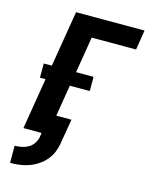

<svg xmlns="http://www.w3.org/2000/svg" viewBox="-137 -821 875 1124"><g transform="rotate(15 300.0 -259.0)"><path d="M36 217V113Q57 113 77.5 109Q98 105 117 94.5Q136 84 148.5 65.5Q161 47 165 27L169 0H59L110 -310H76V-396H125L181 -735H596L577 -615H308L272 -396H378V-310H257L226 -120H318L293 27Q289 55 278 82.5Q267 110 247.5 133Q228 156 202.5 173Q177 190 149 200Q121 210 92.5 213.5Q64 217 36 217Z"/></g></svg>

Font: Iosevka SS04 Heavy Extended
Style: Italic
Weight: 900
Width: 7
Italic angle: -9°
Monospace: yes
Designer: Belleve Invis
Foundry: Belleve Invis
Version: Version 19.0.0; ttfautohint (v1.8.4)